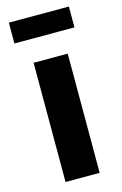

<svg xmlns="http://www.w3.org/2000/svg" viewBox="-114 -786 531 837"><g transform="rotate(-15 151.0 -367.5)"><path d="M15 -735H286V-641H15ZM74 -538H228V0H74Z"/></g></svg>

Font: Montserrat-Arabic SemiBold
Style: Regular
Weight: 600
Designer: Mohamed Gaber
Foundry: Kief Type Foundry
Version: Version 5.008;PS 005.008;hotconv 1.0.88;makeotf.lib2.5.64775